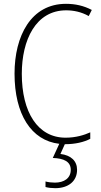

<svg xmlns="http://www.w3.org/2000/svg" viewBox="-20 -744 526 1004"><path d="M383 144C383 98 352 68 296 61L319 10C320 10 321 10 321 10C374 10 419 -1 452 -18V-52C421 -38 377 -24 323 -24C177 -24 94 -158 94 -358C94 -535 167 -690 326 -690C364 -690 405 -682 444 -660L460 -692C418 -714 374 -724 325 -724C142 -724 56 -556 56 -359C56 -147 143 -9 290 8L256 82C314 84 350 101 350 144C350 188 315 211 267 211C251 211 233 209 218 205V234C233 238 251 240 269 240C338 240 383 203 383 144Z"/></svg>

Font: Noto Sans Bengali Condensed ExtraLight
Style: Regular
Weight: 200
Width: 3
Designer: Joana Ranito - Universal Thirst; Jelle Bosma - Monotype Design Team
Foundry: Universal Thirst ehf.
Version: Version 3.000